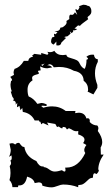

<svg xmlns="http://www.w3.org/2000/svg" viewBox="-20 -807 484 830"><path d="M202.6 2.9Q185.5 2.9 163.1 -4.4Q163.1 -18.6 147.5 -18.6L129.9 -15.6Q125.5 -35.6 97.2 -43.5Q89.8 -5.4 64 -5.4L59.6 -5.9L57.6 2H33.7Q32.7 -16.6 21 -28.3Q25.4 -43 25.4 -59.1Q25.4 -75.2 22 -88.9Q27.8 -95.2 27.8 -102.1Q27.8 -107.9 24.4 -112.8Q30.8 -114.7 30.8 -125L29.8 -135.3L19 -128.9Q26.4 -144 26.4 -159.2L21 -186L31.2 -188Q39.6 -188 45.4 -182.1Q51.8 -189.5 60.1 -189.5Q63.5 -189.5 65.4 -186.8Q67.4 -184.1 69.6 -180.9Q71.8 -177.7 75.2 -174.8Q78.6 -171.9 85.4 -171.4Q91.8 -129.9 137.2 -110.8Q148.9 -87.4 164.1 -87.4L168 -87.9L168.9 -84.5Q179.2 -84.5 191.9 -75Q204.6 -65.4 216.3 -65.4Q229 -65.4 247.6 -71.3Q254.9 -65.4 258.8 -65.4Q263.2 -65.4 263.2 -72.8L261.7 -82.5H267.1Q318.4 -82.5 348.6 -145.5Q344.2 -151.4 344.2 -158.2Q344.2 -168 353.5 -180.2L339.4 -188.5Q345.2 -196.3 345.2 -203.1Q345.2 -217.8 317.9 -226.1L318.4 -240.7Q314.5 -239.7 310.5 -239.7Q299.8 -239.7 290 -247.1L277.8 -252.9L270 -247.6L267.1 -249.5Q267.1 -258.3 251 -258.3Q251 -252 248 -252Q244.6 -252 233.4 -260.3L226.6 -257.8L219.2 -271L183.6 -277.3L189.9 -264.6L165.5 -275.4L158.2 -269.5L154.8 -280.3Q148.4 -281.7 148.4 -283.7L148.9 -286.1H129.9Q114.7 -317.4 78.6 -323.2L76.2 -340.3L68.4 -330.6L64 -349.1L53.2 -343.3L54.7 -362.3L47.4 -354.5L48.3 -360.8Q48.3 -371.1 35.6 -372.6Q39.6 -375 39.6 -378.4Q39.6 -382.3 33.7 -388.2L26.4 -411.1L31.2 -412.1Q25.4 -425.3 25.4 -442.4L27.8 -457.5Q32.2 -457.5 32.2 -460.9Q32.2 -465.3 24.4 -474.6L40.5 -483.4L38.6 -493.2Q38.6 -500.5 43 -509.3Q67.4 -516.6 83 -543.9H102.1Q105 -560.1 123 -561.5L118.7 -566.4L128.4 -574.2L158.2 -570.3V-578.1L184.1 -570.3Q189 -572.3 189 -575.7Q189 -578.6 184.1 -583L195.8 -581.5Q206.5 -581.5 214.8 -587.4Q226.1 -568.8 251 -568.8L266.6 -570.3Q268.6 -562 276.1 -559.1Q283.7 -556.2 293 -553.7Q302.2 -551.3 311 -547.1Q319.8 -543 324.2 -532.7Q333 -514.2 346.2 -509.3Q354 -524.4 354 -548.8Q360.4 -550.3 360.4 -553.2Q360.4 -556.6 353.5 -561.5Q364.3 -570.8 378.9 -570.8L386.2 -570.3Q388.2 -552.2 402.8 -550.8V-539.6Q390.6 -517.1 390.6 -490.2Q390.6 -466.3 400.9 -439.9V-427.2L383.8 -398.9L358.4 -411.1Q360.8 -412.6 360.8 -419.4Q360.8 -444.3 341.8 -457.5Q340.8 -493.7 299.3 -501Q271 -517.6 234.9 -517.6L212.4 -516.1Q205.6 -529.3 193.4 -529.3L184.1 -524.9Q198.2 -524.9 205.6 -515.6L184.1 -511.7Q168.9 -511.7 153.3 -520L155.8 -502.9Q144 -502 144 -499L148.4 -490.7Q148.4 -487.8 143.8 -486.6Q139.2 -485.4 133.5 -483.6Q127.9 -481.9 123.3 -478.8Q118.7 -475.6 118.7 -468.8L120.6 -459.5Q99.1 -446.3 99.1 -419.4Q99.1 -400.4 104 -390.1Q125 -381.8 141.6 -357.9L158.2 -361.8Q168.9 -361.8 181.6 -356L181.2 -348.6L165 -350.1Q158.7 -350.1 158.7 -348.1L167 -341.3Q187.5 -347.2 205.1 -347.2Q238.3 -347.2 264.2 -327.1H306.2L304.7 -317.9L319.8 -319.8Q346.7 -319.8 353.5 -294.9L358.9 -295.9Q368.2 -295.9 368.2 -284.2L367.7 -279.8Q380.9 -265.1 400.4 -264.6Q405.3 -259.8 405.3 -251.5Q403.3 -244.6 402.8 -240.7Q421.9 -214.4 421.9 -192.9Q421.9 -180.7 415 -169.4L416 -138.7H428.2Q404.8 -105.5 404.8 -73.2L407.7 -72.8L405.3 -64L397.9 -54.7L389.2 -58.1Q381.8 -58.1 381.8 -39.1Q370.1 -37.6 364.3 -32.5Q358.4 -27.3 353 -22Q347.7 -16.6 340.3 -12Q333 -7.3 318.4 -6.8L317.9 2.4Q287.6 -9.3 252.9 -9.3Q244.1 -9.3 228.8 -3.2Q213.4 2.9 202.6 2.9ZM164.6 -522Q166 -526.9 172.9 -532.2L157.7 -526.4ZM230.5 -610.4 223.6 -611.3V-627.4L211.9 -614.3Q200.7 -618.2 200.7 -627.9Q200.7 -636.2 205.6 -645.5L215.3 -647.9L213.4 -658.2Q213.4 -661.1 215.3 -661.1L220.2 -658.7L228.5 -667.5L215.8 -671.4Q228 -671.9 232.7 -674.6Q237.3 -677.2 238.8 -680.4Q240.2 -683.6 240.7 -686Q241.2 -688.5 245.6 -688.5L246.1 -688Q250.5 -688 259.3 -695.6Q268.1 -703.1 268.1 -710.4L267.1 -716.3L279.8 -724.6L279.3 -731Q279.3 -743.7 285.6 -743.7L291.5 -742.7Q298.3 -742.7 303.7 -753.9L314 -742.7L305.2 -766.1L310.5 -766.6L314.5 -763.2Q318.4 -763.2 323.7 -774.4L321.8 -780.3L339.8 -786.6Q351.6 -786.6 358.4 -782.2L362.8 -780.3L363.3 -782.2Q375 -773.9 375 -758.8Q375 -751 372.3 -746.8Q369.6 -742.7 366.7 -740.2Q363.8 -737.8 361.1 -735.8Q358.4 -733.9 358.4 -731L361.3 -724.1Q331.1 -702.6 325.7 -695.3L317.4 -697.3L301.8 -683.6L314 -681.6Q307.1 -675.8 300.3 -675.8L295.9 -676.3L296.4 -670.4L290 -663.6L281.7 -671.4L285.2 -661.6L272 -650.4Q258.3 -648.4 258.3 -646L265.6 -643.1L245.1 -622.6Q243.2 -610.4 230.5 -610.4Z"/></svg>

Font: Truetypewriter PolyglOTT
Style: Regular
Weight: 400
Designer: Sergey Beatoff a.k.a. Sam_T
Version: Version 3.76